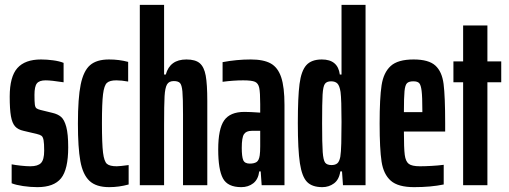

<svg xmlns="http://www.w3.org/2000/svg" viewBox="-20 -763 2095 791"><path d="M28 -8V-86Q43 -83 66 -80.5Q89 -78 105 -78Q136 -78 149 -91.5Q162 -105 162 -142Q162 -172 159.5 -185.5Q157 -199 151 -203.5Q145 -208 132 -211L77 -224Q54 -229 42 -242.5Q30 -256 25 -284.5Q20 -313 20 -365Q20 -447 51.5 -482.5Q83 -518 149 -518Q173 -518 199 -514.5Q225 -511 242 -504V-424Q191 -432 168 -432Q142 -432 132 -419.5Q122 -407 122 -372Q122 -344 123.5 -332.5Q125 -321 130 -317Q135 -313 147 -310L196 -298Q218 -293 231.5 -281.5Q245 -270 253 -240.5Q261 -211 261 -156Q261 -65 231.5 -28.5Q202 8 134 8Q105 8 75 3.5Q45 -1 28 -8Z M301 -254Q301 -359 312.5 -415Q324 -471 351 -494.5Q378 -518 429 -518Q471 -518 508 -508V-427Q481 -432 459 -432Q432 -432 420.5 -421.5Q409 -411 404.5 -375Q400 -339 400 -256Q400 -170 404.5 -134Q409 -98 420.5 -88Q432 -78 461 -78Q473 -78 510 -83V-3Q470 8 430 8Q376 8 348.5 -18Q321 -44 311 -99.5Q301 -155 301 -254Z M556 -743H656V-456H663Q680 -518 748 -518Q785 -518 803 -502.5Q821 -487 827.5 -451.5Q834 -416 834 -347V0H734V-291Q734 -359 731.5 -386Q729 -413 721.5 -421Q714 -429 696 -429Q676 -429 668 -415Q660 -401 658 -366.5Q656 -332 656 -248V0H556Z M879 -147Q879 -232 903.5 -267Q928 -302 987 -302Q1010 -302 1052 -299V-334Q1052 -382 1048 -401Q1044 -420 1030.5 -426Q1017 -432 982 -432Q942 -432 897 -426V-507Q955 -518 1013 -518Q1066 -518 1095.5 -501.5Q1125 -485 1138.5 -444.5Q1152 -404 1152 -331V0H1058L1054 -57H1048Q1044 -24 1023.5 -8Q1003 8 974 8Q918 8 898.5 -28Q879 -64 879 -147ZM1050 -123Q1052 -136 1052 -161V-192V-224H1017Q994 -224 985 -210Q976 -196 976 -154Q976 -118 982 -103.5Q988 -89 1009 -89Q1027 -89 1037 -95.5Q1047 -102 1050 -123Z M1207 -256Q1207 -363 1214 -417Q1221 -471 1242 -494.5Q1263 -518 1306 -518Q1372 -518 1380 -456H1387V-743H1486V0H1393L1389 -57H1382Q1377 -23 1356 -7.5Q1335 8 1308 8Q1266 8 1245 -13.5Q1224 -35 1215.5 -90.5Q1207 -146 1207 -256ZM1382 -117Q1385 -135 1386 -173Q1387 -211 1387 -261Q1387 -353 1383 -384Q1379 -410 1370 -419Q1361 -428 1344 -428Q1326 -428 1318.5 -417.5Q1311 -407 1309 -373.5Q1307 -340 1307 -255Q1307 -170 1309.5 -136.5Q1312 -103 1319.5 -93Q1327 -83 1346 -83Q1361 -83 1369.5 -90Q1378 -97 1382 -117Z M1814 -221H1644Q1644 -152 1647.5 -125Q1651 -98 1664 -88Q1677 -78 1710 -78Q1730 -78 1757.5 -79.5Q1785 -81 1808 -84V-3Q1755 8 1686 8Q1620 8 1590 -18.5Q1560 -45 1552 -97Q1544 -149 1544 -254Q1544 -359 1552 -411.5Q1560 -464 1589.5 -491Q1619 -518 1684 -518Q1746 -518 1773.5 -493Q1801 -468 1807.5 -417Q1814 -366 1814 -254ZM1644 -301H1720V-308Q1720 -364 1717 -388.5Q1714 -413 1707 -420.5Q1700 -428 1683 -428Q1665 -428 1657 -420.5Q1649 -413 1646.5 -387.5Q1644 -362 1644 -301Z M1888 0V-424H1848V-510H1888V-658H1988V-510H2045V-424H1988V0Z"/></svg>

Font: Saira Ultra Condensed
Style: Bold
Weight: 700
Width: 1
Designer: Hector Gatti with collaboration of the Omnibus-Type team
Foundry: Omnibus-Type
Version: Version 1.001; ttfautohint (v1.8)